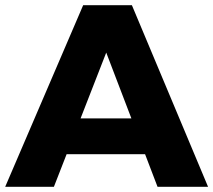

<svg xmlns="http://www.w3.org/2000/svg" viewBox="-25 -721 823 741"><path d="M296 -701H484L778 0H583L385 -518L183 0H-5ZM175 -264H584V-126H175Z"/></svg>

Font: Alexandria
Style: Bold
Weight: 700
Designer: Mohamed Gaber
Foundry: Kief Type Foundry
Version: Version 5.100